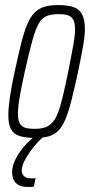

<svg xmlns="http://www.w3.org/2000/svg" viewBox="-20 -538 363 760"><path d="M120 8Q82 8 58 0.5Q34 -7 23.5 -26.5Q13 -46 13 -81Q13 -110 19 -152.5Q25 -195 38 -254Q52 -319 63.5 -365Q75 -411 87.5 -441Q100 -471 116.5 -487.5Q133 -504 155.5 -511Q178 -518 209 -518Q248 -518 271 -510Q294 -502 305 -481Q316 -460 316 -423Q316 -395 308.5 -353.5Q301 -312 289 -254Q275 -189 263.5 -143.5Q252 -98 240 -68.5Q228 -39 212 -22Q196 -5 173.5 1.5Q151 8 120 8ZM116 -28Q140 -28 156.5 -33Q173 -38 186 -51.5Q199 -65 209 -90.5Q219 -116 228.5 -156Q238 -196 250 -254Q262 -315 269.5 -355.5Q277 -396 277 -422Q277 -447 270 -460Q263 -473 249 -477.5Q235 -482 213 -482Q183 -482 164.5 -474.5Q146 -467 133 -444Q120 -421 107.5 -375.5Q95 -330 78 -254Q65 -195 58 -154.5Q51 -114 51 -87Q51 -63 58 -50Q65 -37 79.5 -32.5Q94 -28 116 -28ZM90 202Q68 202 54.5 195Q41 188 34.5 174.5Q28 161 28 143Q28 109 56.5 66.5Q85 24 132 -10L156 0Q138 14 117.5 38.5Q97 63 81.5 90Q66 117 66 138Q66 150 75 159Q84 168 104 168Q107 168 110.5 168Q114 168 121 167L114 201Q107 202 102 202Q97 202 90 202Z"/></svg>

Font: Saira UltraCondensed ExtraLight
Style: Italic
Weight: 250
Width: 1
Italic angle: -12°
Designer: Hector Gatti with collaboration of the Omnibus-Type team
Foundry: Omnibus-Type
Version: Version 1.101